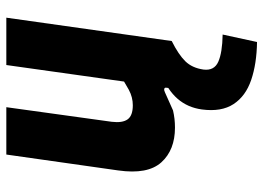

<svg xmlns="http://www.w3.org/2000/svg" viewBox="-130 -420 813 592"><g transform="rotate(-90 276.0 -123.5)"><path d="M179 10Q110 10 72 -32Q34 -74 47 -165L96 -510H242L197 -185Q193 -152 204.5 -136Q216 -120 248 -120Q260 -120 272 -123Q284 -126 296 -132.5Q308 -139 321 -147L372 -510H518L446 0H300L302 -16Q303 -22 298.5 -23Q294 -24 288 -21Q274 -15 260 -8.5Q246 -2 232 4Q219 7 206 8.5Q193 10 179 10ZM443 263Q376 262 326 245Q276 228 251.5 190.5Q227 153 235 93Q241 49 268 18Q295 -13 342 -31L446 0Q404 21 383.5 42Q363 63 358 98Q354 131 382 143.5Q410 156 466 157Z"/></g></svg>

Font: Finlandica
Style: Italic
Weight: 400
Italic angle: -8°
Designer: Niklas Ekholm, Juho Hiilivirta, Jaakko Suomalainen
Foundry: Helsinki Type Studio
Version: Version 1.064